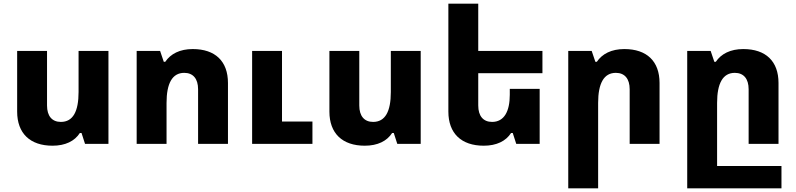

<svg xmlns="http://www.w3.org/2000/svg" viewBox="-20 -780 4317 1041"><path d="M568 -504H406V-281C406 -176 376 -119 310 -119C262 -119 235 -151 235 -208V-504H73V-175C73 -57 143 10 265 10C334 10 385 -15 413 -59H422L441 0H568Z M721 0H883V-222C883 -328 914 -385 979 -385C1027 -385 1054 -353 1054 -296V0H1216V-330C1216 -448 1147 -514 1025 -514C955 -514 905 -488 876 -445H868L848 -504H721ZM1347 0H1674V-121H1509V-504H1347Z M2261 -504H2099V-281C2099 -176 2069 -119 2003 -119C1955 -119 1928 -151 1928 -208V-504H1766V-175C1766 -57 1836 10 1958 10C2027 10 2078 -15 2106 -59H2115L2134 0H2261Z M2751 -59H2760L2779 0H2906V-298H2744V-266C2744 -177 2714 -119 2648 -119C2600 -119 2573 -151 2573 -208V-383H2921V-504H2573V-760H2411V-175C2411 -57 2481 10 2603 10C2672 10 2723 -15 2751 -59Z M3061 241H3223V-222C3223 -328 3254 -385 3319 -385C3367 -385 3394 -353 3394 -296V0H3556V-330C3556 -448 3487 -514 3365 -514C3295 -514 3245 -488 3216 -445H3208L3188 -504H3061Z M4217 120H3868V-222C3868 -328 3899 -385 3964 -385C4012 -385 4039 -353 4039 -296V0H4201V-330C4201 -448 4132 -514 4010 -514C3940 -514 3890 -488 3861 -445H3853L3833 -504H3706V241H4217Z"/></svg>

Font: Noto Sans Armenian Extra
Style: Regular
Weight: 800
Designer: Monotype Design Team
Foundry: Monotype Imaging Inc.
Version: Version 1.901